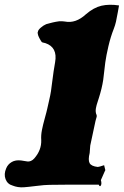

<svg xmlns="http://www.w3.org/2000/svg" viewBox="-36 -795 523 811"><path d="M409.2 -75.2 403.8 -97.2Q381.8 -89.8 377 -89.8Q349.6 -92.8 342.5 -106Q335.4 -119.1 342.8 -148.9Q343.8 -154.3 344 -164.8Q344.2 -175.3 345.2 -180.2L367.2 -283.2Q367.7 -286.1 369.6 -292.2Q371.6 -298.3 372.3 -301.5Q373 -304.7 372.1 -309.1Q369.1 -315.4 368.4 -322.5Q367.7 -329.6 369.1 -337.6Q370.6 -345.7 372.1 -351.1Q373.5 -356.4 377 -366.9Q380.4 -377.4 381.8 -381.8Q394.5 -421.9 399.9 -457Q404.8 -502.9 408.7 -531.2Q412.6 -559.6 421.9 -599.6Q431.2 -639.6 444.8 -673.8Q450.2 -687.5 453.9 -703.4Q457.5 -719.2 461.2 -741Q464.8 -762.7 466.8 -772Q425.3 -778.3 392.6 -770.8Q359.9 -763.2 327.1 -734.9Q283.7 -694.8 237.8 -704.1Q232.4 -705.1 225.6 -705.3Q218.8 -705.6 213.6 -705.1Q208.5 -704.6 199.7 -702.9Q190.9 -701.2 186.8 -700.2Q182.6 -699.2 172.4 -696.5Q162.1 -693.8 159.2 -692.9Q147.5 -688 136 -678Q124.5 -668 124 -660.2Q122.1 -658.2 123.5 -653.1Q125 -647.9 125 -646.2Q125 -644.5 127.7 -639.4Q130.4 -634.3 131.1 -632.6Q131.8 -630.9 135 -625.7Q138.2 -620.6 139.2 -619.1Q140.6 -615.2 155.8 -612.8Q208 -595.2 196.8 -532.2Q193.4 -513.7 190.4 -493.2Q187.5 -472.7 184.3 -447.8Q181.2 -422.9 179.2 -409.2Q177.2 -395.5 171.1 -369.1Q165 -342.8 164.1 -337.9Q161.1 -323.7 153.3 -295.9Q145.5 -268.1 141.1 -245.6Q136.7 -223.1 138.2 -203.1Q139.6 -161.1 108.9 -126Q102.1 -118.2 94.5 -115.2Q86.9 -112.3 81.3 -112.8Q75.7 -113.3 66.9 -115Q58.1 -116.7 53.2 -117.2Q29.8 -120.1 13.4 -110.6Q-2.9 -101.1 -9.8 -84Q-20.5 -59.6 -12.5 -38.3Q-4.4 -17.1 17.1 -11.2Q38.6 -2.4 64 -3.9Q79.6 -4.9 116.7 -9.5Q153.8 -14.2 173.8 -14.2Q209.5 -15.1 380.9 -15.1Q385.7 -3.9 390.1 -11.7Q394.5 -19.5 390.1 -34.2Q393.6 -43 408.2 -75.2Z"/></svg>

Font: Sonetni venez Italic
Style: Regular
Weight: 400
Italic angle: -14°
Designer: Alja Herlah
Foundry: Type Salon
Version: Version 1.000;hotconv 1.0.109;makeotfexe 2.5.65596